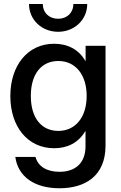

<svg xmlns="http://www.w3.org/2000/svg" viewBox="-20 -749 616 979"><path d="M283.2 210.9C413.1 210.9 518.1 149.4 518.1 -6.8V-515.6H416.5V-437H416C381.3 -498.5 322.8 -525.9 255.9 -525.9C122.6 -525.9 32.7 -417 32.7 -259.3C32.7 -102.1 122.1 6.8 256.3 6.8C324.2 6.8 379.9 -21 415.5 -81.1H416V-2.9C416 80.6 366.2 127 283.2 127C220.7 127 174.3 101.1 161.1 51.3H58.1C71.8 152.3 156.7 210.9 283.2 210.9ZM277.3 -81.5C194.3 -81.5 137.2 -144 137.2 -259.8C137.2 -375.5 194.3 -438 277.3 -438C365.2 -438 421.9 -367.7 421.9 -259.8C421.9 -151.9 365.2 -81.5 277.3 -81.5ZM276.4 -586.9C359.9 -586.9 424.8 -648.9 424.8 -728.5H354C354 -684.1 321.8 -653.3 276.4 -653.3C230.5 -653.3 198.2 -684.1 198.2 -728.5H127.9C127.9 -648.9 192.4 -586.9 276.4 -586.9Z"/></svg>

Font: Inteeer Medium
Style: Regular
Weight: 500
Designer: Rasmus Andersson
Foundry: rsms
Version: Version 4.001;Glyphs 3.4 (3402)